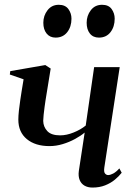

<svg xmlns="http://www.w3.org/2000/svg" viewBox="-20 -792 586 822"><path d="M197 -498.5 175 -363Q173.5 -353 171 -335.2Q168.5 -317.5 166.8 -300.5Q165 -283.5 165 -274.5Q165.5 -249 182.5 -230.8Q199.5 -212.5 237.5 -212.5Q265 -212.5 295.2 -224.8Q325.5 -237 347 -254.5L383 -504.5H492.5L426.5 -74Q424 -55.5 429.8 -49Q435.5 -42.5 443 -42.5Q452 -42.5 464.5 -49Q477 -55.5 491 -71L501 -52.5Q489.5 -37.5 471.8 -22.8Q454 -8 430 1.5Q406 11 376 11Q356 11 341.8 2.8Q327.5 -5.5 321 -21.5Q314.5 -37.5 317.5 -60L342.5 -224.5Q326 -210.5 301.2 -197Q276.5 -183.5 248.2 -175Q220 -166.5 192 -166.5Q131 -166.5 94.8 -196.5Q58.5 -226.5 58.5 -280Q58.5 -296 61 -319Q63.5 -342 67 -365Q70.5 -388 73 -404L81 -452.5L22 -473L24 -487.5L174 -513.5ZM218 -631Q193.5 -631 179.5 -648.5Q165.5 -666 165.5 -694.5Q165.5 -725 183.5 -748.2Q201.5 -771.5 231.5 -771.5Q259.5 -771.5 272.8 -753.2Q286 -735 286 -712Q286 -677.5 267.8 -654.2Q249.5 -631 218 -631ZM403.5 -631Q378.5 -631 364.8 -648.5Q351 -666 351 -694.5Q351 -725 368.8 -748.2Q386.5 -771.5 417 -771.5Q445 -771.5 458 -753.2Q471 -735 471 -712Q471 -677.5 453 -654.2Q435 -631 403.5 -631Z"/></svg>

Font: Merriweather 144pt Medium
Style: Italic
Weight: 500
Italic angle: -7.8°
Version: Version 2.101